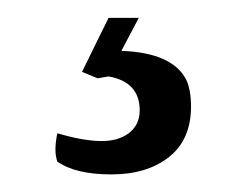

<svg xmlns="http://www.w3.org/2000/svg" viewBox="-20 -24 277 214"><path d="M88.8 63.3 71.4 56.1 101 -4.1H134.7L115.3 32.7Q172.4 34.7 187.8 65.3Q192.9 76.5 192.9 94.9Q192.9 131.6 168.4 151Q143.9 170.4 104.1 170.4Q64.3 170.4 43.9 156.1Q41.8 150 41.8 142.9Q41.8 134.7 43.9 124.5Q71.4 132.7 91.3 133.2Q111.2 133.7 123.5 124.5Q135.7 115.3 135.7 99Q135.7 67.3 101 61.2Z"/></svg>

Font: Suravaram
Style: Regular
Weight: 400
Designer: Purushoth Kumar Guthula
Foundry: SiliconAndhra, USA.
Version: Version 1.0.4; ttfautohint (v1.2.42-39fb)